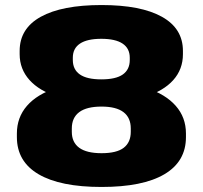

<svg xmlns="http://www.w3.org/2000/svg" viewBox="-20 -731 805 762"><path d="M383 11Q219 11 133 -39.5Q47 -90 47 -187V-201Q47 -265 87 -311Q127 -357 202.5 -381.5Q278 -406 383 -406Q487 -406 562 -381.5Q637 -357 677.5 -311Q718 -265 718 -201V-187Q718 -90 632.5 -39.5Q547 11 383 11ZM383 -123Q443 -123 471 -144.5Q499 -166 499 -208V-221Q499 -264 470 -286Q441 -308 383 -308Q324 -308 294.5 -286Q265 -264 265 -221V-208Q265 -166 294.5 -144.5Q324 -123 383 -123ZM383 -325Q281 -325 208.5 -347.5Q136 -370 97 -413.5Q58 -457 58 -516V-529Q58 -618 142 -664.5Q226 -711 383 -711Q539 -711 622.5 -664.5Q706 -618 706 -529V-516Q706 -456 667.5 -413Q629 -370 556.5 -347.5Q484 -325 383 -325ZM382 -416Q440 -416 467.5 -435.5Q495 -455 495 -493V-502Q495 -539 466.5 -558Q438 -577 382 -577Q326 -577 297.5 -558Q269 -539 269 -502V-493Q269 -455 297 -435.5Q325 -416 382 -416Z"/></svg>

Font: Pathway Extreme 28pt ExtraBold
Style: Regular
Weight: 800
Designer: Eduardo Rodriguez Tunni
Foundry: Eduardo Rodriguez Tunni
Version: Version 1.001;gftools[0.9.26]